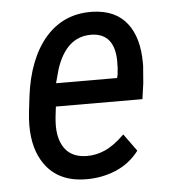

<svg xmlns="http://www.w3.org/2000/svg" viewBox="-44 -551 533 601"><g transform="rotate(-5 223.0 -250.5)"><path d="M327.1 -297.9 329.6 -308.6Q332.5 -329.6 332 -353Q330.1 -436 262.2 -439.9Q259.3 -439.9 256.8 -439.9Q179.2 -439.9 147 -341.3L135.3 -298.3ZM294.9 -7.8Q252.4 9.3 206.5 9.3Q204.1 9.3 201.7 9.3Q115.7 8.3 73.7 -51.8Q40.5 -99.1 40.5 -173.3Q40.5 -193.4 43 -215.3L48.8 -264.6Q63.5 -381.3 120.1 -447.3Q175.8 -511.2 261.7 -511.2Q264.6 -511.2 267.6 -511.2Q340.8 -509.3 377 -461.9Q411.6 -417 411.6 -337.4Q411.6 -333.5 411.6 -329.6V-329.1L407.2 -273.9L400.4 -226.1V-225.1H398.9L128.4 -225.6Q123 -188 123 -165.5Q123 -163.6 123 -162.1Q124 -116.2 146 -89.8Q168 -64 209.5 -63Q211.4 -63 213.4 -63Q241.2 -63 268.1 -74.7Q297.4 -87.4 329.6 -119.1L331.1 -120.1L332 -118.7L369.6 -66.9L370.1 -65.9L369.6 -64.9Q354.5 -45.4 335.9 -31.2Q317.4 -17.1 294.9 -7.8Z"/></g></svg>

Font: MAUL Condensed Italic
Style: Condenced Regular Italic
Weight: 400
Italic angle: -12°
Designer: MAUL
Version: Version 1.0; 2020; ttfautohint (v1.8.3)